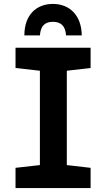

<svg xmlns="http://www.w3.org/2000/svg" viewBox="-20 -957 540 977"><path d="M249 -937C166 -937 104 -882 104 -777H183C187 -825 208 -846 249 -846C289 -846 313 -826 316 -777H396C395 -876 337 -937 249 -937ZM59 0H441V-103L320 -117V-597L441 -611V-714H59V-611L183 -597V-117L59 -103Z"/></svg>

Font: Noto Sans Mono ExtraCondensed ExtraBold
Style: Regular
Weight: 800
Width: 2
Designer: Monotype Design Team
Foundry: Monotype Imaging Inc.
Version: Version 2.014